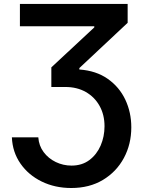

<svg xmlns="http://www.w3.org/2000/svg" viewBox="-20 -747 725 967"><path d="M39.8 -55.4H172.9Q175.8 -13.1 199.8 19Q223.7 51.1 261 69.1Q298.3 87 340.2 87Q393.1 87 430.2 59.1Q467.3 31.2 486.9 -14Q506.4 -59.3 506.4 -111.2Q506.4 -169 481.5 -213.6Q456.7 -258.2 412.3 -283.6Q367.9 -308.9 308.9 -308.9H238.6V-407.7L454.9 -609V-614.7H80.3V-727.3H622.9V-632.1L379.6 -404.1V-397Q464.1 -391 522.5 -350Q581 -308.9 611.2 -244.9Q641.3 -180.8 641.3 -105.8Q641.3 -21 604 48.5Q566.8 117.9 498.8 158.9Q430.8 199.9 338.8 199.9Q257.1 199.9 190.3 167.4Q123.6 134.9 83.3 77.2Q43 19.5 39.8 -55.4Z"/></svg>

Font: Inter UI Semi Bold
Style: Regular
Weight: 600
Designer: Rasmus Andersson
Foundry: rsms
Version: 3.2;8d6f07862